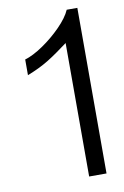

<svg xmlns="http://www.w3.org/2000/svg" viewBox="-79 -717 496 765"><g transform="rotate(-10 169.0 -335.0)"><path d="M289.1 0H218.8V-540Q195.8 -522.9 175.8 -508.8Q155.8 -494.6 136 -482.4Q116.2 -470.2 95 -460Q73.7 -449.7 48.8 -439.9V-503.4Q64.5 -507.8 83.5 -517.6Q102.5 -527.3 122.3 -540.8Q142.1 -554.2 161.4 -570.3Q180.7 -586.4 197.5 -603.5Q214.4 -620.6 227.1 -637.7Q239.7 -654.8 246.1 -669.9H289.1Z"/></g></svg>

Font: SengPathom
Style: Regular
Weight: 400
Designer: John M. Durdin
Foundry: Lao Script for Windows
Version: Version 1.300